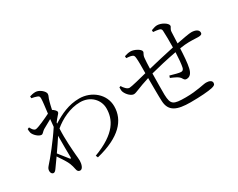

<svg xmlns="http://www.w3.org/2000/svg" viewBox="-103 -1262 2206 1781"><g transform="rotate(-30 1000.0 -371.5)"><path d="M246 -452C272 -467 307 -487 341 -505L333 -426C264 -319 155 -184 115 -141C96 -120 92 -108 92 -90C92 -70 104 -55 119 -55C134 -56 143 -68 155 -85L219 -175C249 -132 285 -75 294 -50C303 -27 307 -10 312 14C316 37 326 48 345 48C373 48 386 0 386 -34C386 -56 383 -74 381 -100C377 -154 366 -273 372 -386C444 -447 550 -502 658 -502C772 -502 843 -419 843 -331C843 -214 787 -93 537 1L547 24C808 -40 915 -162 915 -311C915 -442 799 -536 669 -536C555 -536 464 -491 375 -436L377 -447C389 -464 402 -480 413 -492C426 -507 437 -516 436 -528C436 -541 415 -560 398 -570C405 -605 413 -634 417 -649C427 -689 439 -699 439 -719C439 -747 389 -791 347 -791C324 -791 304 -786 285 -780L286 -760C309 -756 327 -751 341 -746C358 -740 364 -735 364 -712C364 -682 356 -627 348 -559C302 -536 203 -490 179 -490C161 -490 147 -506 132 -536L114 -529C114 -517 114 -503 118 -488C128 -456 171 -418 199 -418C215 -418 224 -438 246 -452ZM327 -334C325 -244 328 -154 328 -105C327 -89 322 -89 314 -98L235 -198C267 -244 300 -292 327 -334Z M1571 -727C1595 -725 1615 -723 1631 -719C1648 -715 1656 -707 1657 -691C1660 -651 1660 -572 1659 -511C1568 -492 1442 -462 1376 -446C1378 -492 1379 -532 1382 -556C1385 -595 1401 -599 1401 -617C1401 -643 1337 -676 1300 -676C1274 -676 1252 -669 1233 -663L1234 -642C1253 -640 1277 -639 1292 -633C1308 -627 1314 -621 1316 -592C1319 -563 1319 -501 1318 -432C1252 -415 1147 -388 1124 -388C1100 -388 1075 -417 1059 -444L1044 -438C1044 -419 1043 -400 1049 -388C1064 -351 1102 -316 1130 -316C1157 -316 1198 -343 1318 -380C1319 -285 1318 -187 1321 -132C1326 -19 1404 12 1548 12C1652 12 1740 5 1780 -4C1810 -11 1822 -19 1822 -39C1822 -63 1795 -75 1762 -75C1730 -75 1655 -50 1532 -50C1397 -50 1376 -63 1372 -170C1371 -216 1373 -310 1374 -397C1445 -416 1560 -443 1658 -461C1656 -404 1650 -332 1642 -300C1635 -280 1625 -276 1610 -276C1593 -276 1544 -289 1500 -302L1493 -280C1533 -263 1577 -246 1592 -216C1603 -197 1611 -194 1625 -194C1661 -194 1683 -222 1693 -268C1704 -313 1710 -399 1713 -470L1765 -477C1835 -483 1871 -477 1910 -477C1938 -477 1953 -482 1953 -502C1953 -533 1917 -548 1876 -548C1854 -548 1792 -537 1715 -522L1720 -640C1721 -675 1740 -681 1740 -698C1740 -725 1681 -763 1633 -763C1613 -763 1593 -755 1570 -747Z"/></g></svg>

Font: Harano Aji Mincho CN
Style: Regular
Weight: 400
Foundry: Masamichi Hosoda
Version: HaranoAjiMinchoCN-Regular version 20230610;ttx 4.39.4